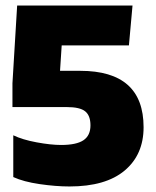

<svg xmlns="http://www.w3.org/2000/svg" viewBox="-20 -664 564 694"><path d="M28 -24V-175Q61 -159 112.5 -149.5Q164 -140 201 -140Q256 -140 281.5 -157Q307 -174 307 -211Q307 -246 288 -261.5Q269 -277 221 -277H25V-363L42 -644H459L446 -500H203L197 -408H270Q499 -408 499 -204Q499 -105 430.5 -47.5Q362 10 231 10Q182 10 123.5 1.5Q65 -7 28 -24Z"/></svg>

Font: Kanit Bold
Style: Regular
Weight: 700
Designer: Katatrad Team
Foundry: CadsonDemak
Version: Version 1.000